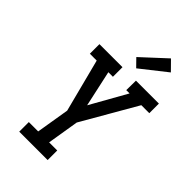

<svg xmlns="http://www.w3.org/2000/svg" viewBox="-287 -1088 1190 1190"><g transform="rotate(45 308.5 -493.0)"><path d="M377 0H128V-84H210L246 -302L156 -651H96V-735H298V-651H258L310 -413L444 -651H415L416 -735H617V-651H547L340 -292L306 -84H377ZM363 -790 314 -840 472 -986 533 -924Z"/></g></svg>

Font: Iosevka HT Medium Extended
Style: Italic
Weight: 500
Width: 7
Italic angle: -9°
Monospace: yes
Designer: Belleve Invis
Foundry: Belleve Invis
Version: Version 32.3.0; ttfautohint (v1.8.4)